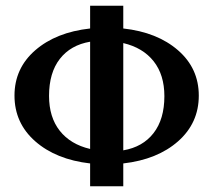

<svg xmlns="http://www.w3.org/2000/svg" viewBox="-20 -653 748 673"><path d="M295.9 -632.8H412.1V-553.2Q531.2 -540 604 -476.8Q676.8 -413.6 676.8 -317.9Q676.8 -221.7 604.2 -157.7Q531.7 -93.8 412.1 -80.1V0H295.9V-80.1Q176.3 -93.8 103.5 -157.7Q30.8 -221.7 30.8 -317.9Q30.8 -413.6 103.5 -476.8Q176.3 -540 295.9 -553.2ZM295.9 -130.9V-506.8Q227.5 -495.1 189.7 -446.5Q151.9 -397.9 151.9 -316.9Q151.9 -242.2 189.5 -194.6Q227.1 -147 295.9 -130.9ZM412.1 -502V-126Q480.5 -137.7 518.3 -186.5Q556.2 -235.4 556.2 -315.9Q556.2 -390.6 518.6 -438.2Q481 -485.8 412.1 -502Z"/></svg>

Font: Resagokr
Style: Bold
Weight: 600
Designer: gluk
Foundry: gluk
Version: Version 0.95